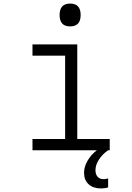

<svg xmlns="http://www.w3.org/2000/svg" viewBox="-20 -842 740 1076"><path d="M162 -593H413V-63H595V0H162V-63H345V-530H162ZM373 -694Q314 -694 314 -758Q314 -822 373 -822Q432 -822 432 -758Q432 -694 373 -694ZM546 214Q502 214 476.5 190.5Q451 167 451 126Q451 93 470.5 59Q490 25 523 0L553 -2L586 0Q553 23 534 53Q515 83 515 112Q515 135 527 148.5Q539 162 560 162Q569 162 575 160.5Q581 159 586 158V208Q571 214 546 214Z"/></svg>

Font: Martian Mono ExtraLight
Style: Regular
Weight: 200
Monospace: yes
Designer: Roman Shamin
Foundry: Evil Martians
Version: Version 1.000; ttfautohint (v1.8.4.7-5d5b)